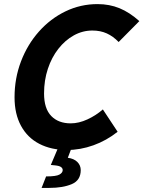

<svg xmlns="http://www.w3.org/2000/svg" viewBox="-20 -721 700 937"><path d="M51 -246Q51 -339 82.5 -421.5Q114 -504 170 -567Q226 -630 299.5 -665.5Q373 -701 456 -701Q514 -701 563 -681Q612 -661 660 -618L559 -516Q532 -544 501 -558Q470 -572 431 -572Q383 -572 340.5 -548.5Q298 -525 265 -483Q232 -441 213.5 -385Q195 -329 195 -265Q195 -191 230 -155Q265 -119 325 -119Q365 -119 407 -138.5Q449 -158 482 -187L554 -78Q500 -35 436 -12Q372 11 307 11Q230 11 172 -19Q114 -49 82.5 -107Q51 -165 51 -246ZM183 196 205 140Q254 140 270 131Q286 122 286 109Q286 100 277.5 94Q269 88 248 86L228 84L270 -15L333 -9L311 49Q341 53 357.5 69.5Q374 86 374 109Q374 159 330.5 177.5Q287 196 221 196Z"/></svg>

Font: Radio Canada SemiBold
Style: Italic
Weight: 600
Italic angle: -12°
Designer: Charles Daoud, Etienne Aubert Bonn, Alexandre Saumier Demers, Jacques Le Bailly
Foundry: Radio-Canada
Version: Version 2.104; ttfautohint (v1.8.4.7-5d5b);gftools[0.9.28.de